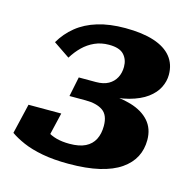

<svg xmlns="http://www.w3.org/2000/svg" viewBox="-87 -636 741 736"><g transform="rotate(15 283.5 -268.5)"><path d="M279 -470Q248 -470 222.5 -458.5Q197 -447 177 -427.5Q157 -408 141 -382L76 -426Q98 -464 132 -491.5Q166 -519 213.5 -533.5Q261 -548 323 -548Q391 -548 437 -533Q483 -518 506.5 -489Q530 -460 530 -418Q530 -392 517.5 -367Q505 -342 478 -322Q451 -302 407 -290Q363 -278 299 -278L347 -302L340 -264L305 -287Q369 -287 416 -273Q463 -259 489 -229.5Q515 -200 515 -155Q515 -118 499.5 -88Q484 -58 451.5 -35.5Q419 -13 368 -1Q317 11 246 11Q187 11 142 2.5Q97 -6 65 -20Q33 -34 12 -49L40 -168H170L142 -49Q131 -49 121.5 -60.5Q112 -72 108.5 -88Q105 -104 111 -118Q121 -100 138.5 -88Q156 -76 178.5 -70Q201 -64 230 -64Q269 -64 293 -76Q317 -88 328.5 -110.5Q340 -133 340 -164Q340 -207 315.5 -224Q291 -241 247 -241H183L199 -319H267Q297 -319 316.5 -330Q336 -341 346 -360Q356 -379 356 -403Q356 -432 338.5 -451Q321 -470 279 -470Z"/></g></svg>

Font: Roboto Serif
Style: Bold Italic
Weight: 700
Italic angle: -10°
Designer: Greg Gazdowicz
Foundry: Commercial Type
Version: Version 1.008